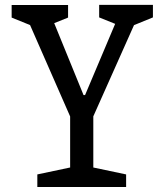

<svg xmlns="http://www.w3.org/2000/svg" viewBox="-20 -750 660 770"><path d="M82.3 -691.2 118.5 -642.2 26.7 -679.5V-730H253V-679.5L165 -644.2L183.5 -691.2L315 -368.8H321.2L458.5 -693.8L465.7 -644.7L377.7 -680.2V-730.5H593.3V-680.2L500.3 -642.2L537.3 -693.8L347 -267.2H268.2ZM129.7 -50.5 283.7 -83 261.3 -41.5V-308H354.2V-41.5L331.8 -83L485.8 -50.5V0H129.7Z"/></svg>

Font: Monaspace Xenon Var
Style: Regular
Weight: 400
Designer: Riley Cran and the Lettermatic Team
Version: Version 1.000 (Monaspace Xenon Var)